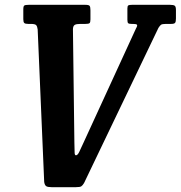

<svg xmlns="http://www.w3.org/2000/svg" viewBox="-20 -770 748 795"><path d="M163 -16.5 136 -648Q134.5 -660.5 129.8 -665.8Q125 -671 108 -671H96.5Q84.5 -671 80.5 -674.8Q76.5 -678.5 76.5 -690.5V-731Q76.5 -744.5 80.8 -747.2Q85 -750 98.5 -750H334Q348 -750 351.2 -745.5Q354.5 -741 354.5 -727V-689.5Q354.5 -677 350.5 -674Q346.5 -671 333.5 -671H312.5Q296 -671 289.2 -666.8Q282.5 -662.5 282 -649.5L288 -179Q289 -151 289 -139Q289 -127 294.5 -127Q301.5 -127 308.2 -141.2Q315 -155.5 325.5 -178.5L543 -652Q550 -664 547.2 -667.5Q544.5 -671 530.5 -671H525Q514.5 -671 511 -673.8Q507.5 -676.5 507.5 -688V-735Q507.5 -745.5 511.5 -747.8Q515.5 -750 526 -750H684.5Q698 -750 703.2 -746.5Q708.5 -743 708.5 -728.5V-693.5Q708.5 -680.5 705.2 -675.8Q702 -671 688.5 -671H667.5Q651.5 -671 646.8 -667.5Q642 -664 636 -654.5L328 -12Q322 -2 316.5 1.5Q311 5 294.5 5H193Q177.5 5 171.2 0.8Q165 -3.5 163 -16.5Z"/></svg>

Font: Besley* Condensed Semi
Style: Italic
Weight: 600
Width: 3
Italic angle: -13°
Designer: Owen Earl
Foundry: indestructible type*
Version: Version 3.000; ttfautohint (v1.8.3)